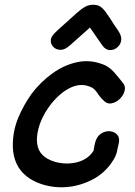

<svg xmlns="http://www.w3.org/2000/svg" viewBox="-20 -787 569 809"><path d="M244 2Q306 1 365 -28Q424 -57 459 -115Q471 -134 475 -159L478 -173L480 -181Q486 -205 474.5 -218.5Q463 -232 444 -234Q425 -236 406.5 -224.5Q388 -213 381 -187L377 -169V-166L375 -158V-153Q342 -100 264 -98Q226 -98 195 -111Q164 -124 150 -145Q128 -178 139.5 -234Q151 -290 193 -346Q234 -398 279 -418.5Q324 -439 365 -419Q375 -415 386 -401L398 -384Q407 -372 415 -365Q430 -348 449.5 -351.5Q469 -355 485 -370.5Q501 -386 505.5 -406Q510 -426 495 -441L484 -455L469 -473Q448 -499 425 -511Q367 -537 310 -526Q253 -515 202.5 -479Q152 -443 114 -393Q79 -344 57 -291Q35 -238 34 -180Q33 -121 60 -79Q87 -39 137 -18Q187 3 244 2ZM444 -576Q463 -576 477 -590Q491 -604 491 -623Q491 -639 476 -661L460 -684Q451 -700 427 -734Q415 -751 403 -759Q391 -767 373 -767Q354 -767 338 -758Q322 -749 302 -731L222 -659Q206 -644 200 -635Q194 -626 194 -614Q194 -600 205.5 -588.5Q217 -577 236 -577Q254 -577 276 -597L359 -671L408 -600Q424 -576 444 -576Z"/></svg>

Font: Balsamiq Sans
Style: Italic
Weight: 400
Italic angle: -12°
Designer: Michael Angeles
Foundry: Balsamiq SRL
Version: Version 1.020; ttfautohint (v1.8.4.7-5d5b);gftools[0.9.26]